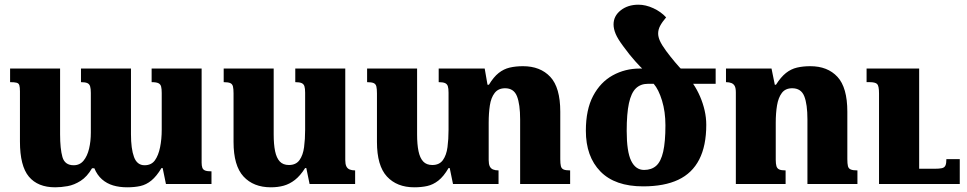

<svg xmlns="http://www.w3.org/2000/svg" viewBox="-20 -784 4120 818"><path d="M626 -492H839V-91Q839 -78 842 -69.5Q845 -61 854 -57.5Q863 -54 881 -54V0H687L673 -68H668Q647 -33 625 -15Q603 3 578 8.5Q553 14 522 14Q489 14 462 6Q435 -2 414.5 -20Q394 -38 382 -67H372Q351 -31 323.5 -13.5Q296 4 268 9Q240 14 215 14Q141 14 103 -31.5Q65 -77 65 -181V-395Q65 -412 62.5 -420.5Q60 -429 51 -431.5Q42 -434 23 -434V-492H236V-212Q236 -150 246 -115Q256 -80 294 -80Q320 -80 336 -99.5Q352 -119 359.5 -150.5Q367 -182 367 -219V-388Q367 -406 364 -416Q361 -426 352 -430Q343 -434 325 -434V-492H538V-212Q538 -150 551 -115Q564 -80 596 -80Q625 -80 640 -101Q655 -122 662 -156.5Q669 -191 669 -231V-388Q669 -405 666.5 -415Q664 -425 655 -429.5Q646 -434 626 -434Z M1134 14Q1060 14 1017.5 -32Q975 -78 975 -179V-386Q975 -405 972.5 -415.5Q970 -426 961 -430Q952 -434 933 -434V-492H1146V-211Q1146 -169 1152 -140Q1158 -111 1172 -96Q1186 -81 1211 -81Q1241 -81 1256 -102Q1271 -123 1275.5 -157Q1280 -191 1280 -231V-389Q1280 -407 1277 -416.5Q1274 -426 1265 -430Q1256 -434 1238 -434V-492H1451V-102Q1451 -85 1455.5 -75.5Q1460 -66 1469.5 -62Q1479 -58 1493 -58V0H1299L1285 -68H1280Q1259 -35 1236.5 -17.5Q1214 0 1189 7Q1164 14 1134 14Z M2367 -106Q2367 -87 2369.5 -76.5Q2372 -66 2381 -62Q2390 -58 2409 -58V0H2196V-275Q2196 -340 2182.5 -374Q2169 -408 2132 -408Q2103 -408 2087.5 -388Q2072 -368 2067 -335Q2062 -302 2062 -261V-102Q2062 -85 2066.5 -75.5Q2071 -66 2080.5 -62Q2090 -58 2104 -58V0H1910L1896 -68H1891Q1870 -32 1847.5 -14.5Q1825 3 1800 8.5Q1775 14 1745 14Q1671 14 1628.5 -32Q1586 -78 1586 -179V-386Q1586 -405 1583.5 -415.5Q1581 -426 1572 -430Q1563 -434 1544 -434V-492H1757V-211Q1757 -169 1763 -140Q1769 -111 1783 -96Q1797 -81 1822 -81Q1852 -81 1867 -102Q1882 -123 1886.5 -157Q1891 -191 1891 -231V-389Q1891 -407 1888 -416.5Q1885 -426 1876 -430Q1867 -434 1849 -434V-492H2045L2057 -423H2063Q2083 -456 2104.5 -473Q2126 -490 2151.5 -496Q2177 -502 2208 -502Q2282 -502 2324.5 -456.5Q2367 -411 2367 -308Z M2720 10Q2600 10 2538 -53.5Q2476 -117 2476 -227Q2476 -317 2507 -375.5Q2538 -434 2590.5 -463Q2643 -492 2706 -492H3029V-427H2933Q2950 -402 2962.5 -373Q2975 -344 2982 -313.5Q2989 -283 2989 -252Q2989 -163 2959 -104.5Q2929 -46 2869.5 -18Q2810 10 2720 10ZM2724 -60Q2756 -60 2776 -78Q2796 -96 2805.5 -138Q2815 -180 2815 -250Q2815 -308 2800.5 -355.5Q2786 -403 2765 -427H2741Q2709 -427 2689 -407.5Q2669 -388 2659.5 -344Q2650 -300 2650 -226Q2650 -138 2669 -99Q2688 -60 2724 -60ZM2725 -483Q2709 -498 2686 -523.5Q2663 -549 2636 -586Q2612 -618 2603 -639.5Q2594 -661 2594 -680Q2594 -716 2624.5 -740Q2655 -764 2700 -764Q2731 -764 2763.5 -749Q2796 -734 2818 -710Q2801 -690 2792.5 -674Q2784 -658 2784 -641Q2784 -627 2791.5 -610Q2799 -593 2818 -567Q2835 -544 2856 -519Q2877 -494 2889 -483Z M3633 -58V0H3420V-275Q3420 -340 3406.5 -374Q3393 -408 3355 -408Q3326 -408 3311 -388Q3296 -368 3290.5 -335Q3285 -302 3285 -261V-103Q3285 -86 3288 -76Q3291 -66 3300 -62Q3309 -58 3327 -58V0H3115V-390Q3115 -408 3110.5 -417Q3106 -426 3096.5 -430Q3087 -434 3073 -434V-492H3267L3281 -423H3286Q3307 -456 3328.5 -473Q3350 -490 3375.5 -496Q3401 -502 3432 -502Q3506 -502 3548 -456.5Q3590 -411 3590 -308V-106Q3590 -87 3592.5 -76.5Q3595 -66 3604.5 -62Q3614 -58 3633 -58ZM4069 -106V0H3725V-386Q3725 -418 3717 -426Q3709 -434 3685 -434H3672V-492H3896V-65H3961Q3982 -65 3993 -67.5Q4004 -70 4008 -79Q4012 -88 4012 -106Z"/></svg>

Font: Noto Serif Armenian ExtraBold
Style: Regular
Weight: 800
Version: Version 2.007